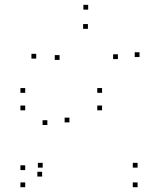

<svg xmlns="http://www.w3.org/2000/svg" viewBox="-20 -772 660 802"><path d="M156 -34.5V-54.5H136V-34.5ZM270 -260.7V-280.7H250V-260.7ZM228.8 -521.8V-541.8H208.8V-521.8ZM347.2 -651.5V-671.5H327.2V-651.5ZM472.5 -525.2V-545.2H452.5V-525.2ZM562.7 -533.7V-553.7H542.7V-533.7ZM348.3 -731.8V-751.8H328.3V-731.8ZM131.3 -527.2V-547.2H111.3V-527.2ZM177.8 -249.8V-269.8H157.8V-249.8ZM85.3 -61.5V-81.5H65.3V-61.5ZM85.3 10V-10H65.3V10ZM554.7 10V-10H534.7V10ZM554.7 -71.8V-91.8H534.7V-71.8ZM158.3 -71.8V-91.8H138.3V-71.8ZM406.3 -384.2V-404.2H386.3V-384.2ZM85.3 -384.2V-404.2H65.3V-384.2ZM85.3 -311.2V-331.2H65.3V-311.2ZM406.3 -311.2V-331.2H386.3V-311.2Z"/></svg>

Font: Monaspace Radon Dots Var
Style: Regular
Weight: 400
Designer: Riley Cran and the Lettermatic Team
Version: Version 1.100 (Monaspace Radon Dots)